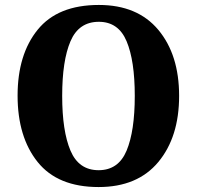

<svg xmlns="http://www.w3.org/2000/svg" viewBox="-20 -745 794 775"><path d="M378 10Q535 10 619 -91Q703 -192 703 -358Q703 -524 619 -624.5Q535 -725 379 -725Q213 -725 132 -625Q51 -525 51 -359Q51 -192 132 -91Q213 10 378 10ZM378 -58Q298 -58 264.5 -137Q231 -216 231 -358Q231 -500 264.5 -578.5Q298 -657 379 -657Q458 -657 491 -578.5Q524 -500 524 -358Q524 -216 491 -137Q458 -58 378 -58Z"/></svg>

Font: Noto Serif SemiCondensed Extra
Style: Regular
Weight: 800
Width: 4
Designer: Monotype Design Team
Foundry: Monotype Imaging Inc.
Version: Version 1.002